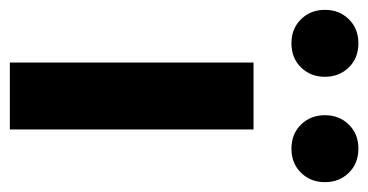

<svg xmlns="http://www.w3.org/2000/svg" viewBox="-238 -549 748 390"><g transform="rotate(90 136.0 -354.0)"><path d="M68 0V-495H204V0ZM243 -572Q213 -572 194 -591.5Q175 -611 175 -640Q175 -669 194 -688.5Q213 -708 243 -708Q273 -708 292 -688.5Q311 -669 311 -640Q311 -611 292 -591.5Q273 -572 243 -572ZM29 -572Q-1 -572 -20 -591.5Q-39 -611 -39 -640Q-39 -669 -20 -688.5Q-1 -708 29 -708Q59 -708 78 -688.5Q97 -669 97 -640Q97 -611 78 -591.5Q59 -572 29 -572Z"/></g></svg>

Font: Assistant
Style: Bold
Weight: 700
Designer: Hebrew By Ben Nathan, Latin by Paul Hunt
Version: Version 3.000